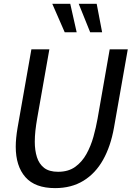

<svg xmlns="http://www.w3.org/2000/svg" viewBox="-20 -954 678 988"><path d="M263.5 14Q160.5 14 110.8 -42.5Q61 -99 61 -199.5Q61 -220.5 63.5 -246Q66 -271.5 70.5 -297L141.5 -700H234L171 -343Q165.5 -311.5 162.2 -281.5Q159 -251.5 159 -224.5Q159 -180.5 170 -145.5Q181 -110.5 207 -90.2Q233 -70 279 -70Q331.5 -70 366.8 -95.2Q402 -120.5 424.8 -161.5Q447.5 -202.5 460.8 -250.2Q474 -298 482 -343L544.5 -700H637.5L566.5 -297Q549.5 -201 510.2 -131.2Q471 -61.5 409.2 -23.8Q347.5 14 263.5 14ZM313 -788 249 -934.5H341.5L374.5 -788ZM444 -788 385 -934.5H477.5L505.5 -788Z"/></svg>

Font: Cabin
Style: Italic
Weight: 400
Width: 4
Italic angle: -10°
Designer: Pablo Impallari
Foundry: Pablo Impallari. http://www.impallari.com Igino Marini. http://www.ikern.com
Version: Version 3.001